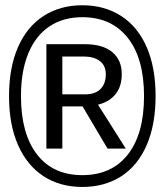

<svg xmlns="http://www.w3.org/2000/svg" viewBox="-20 -745 640 746"><path d="M584.5 -371.6Q584.5 -260.7 549.8 -180.9Q515.1 -101.1 450.7 -59.8Q386.2 -18.6 299.8 -18.6Q213.4 -18.6 149.2 -60.3Q85 -102.1 50 -181.6Q15.1 -261.2 15.1 -371.6Q15.1 -481.9 49.8 -561.5Q84.5 -641.1 149.2 -682.9Q213.9 -724.6 299.8 -724.6Q385.7 -724.6 450.4 -683.1Q515.1 -641.6 549.8 -562.3Q584.5 -482.9 584.5 -371.6ZM539.6 -371.6Q539.6 -518.6 476.1 -598.4Q412.6 -678.2 299.8 -678.2Q226.1 -678.2 172.6 -642.8Q119.1 -607.4 90.3 -538.3Q61.5 -469.2 61.5 -371.6Q61.5 -225.6 123.8 -145Q186 -64.5 299.8 -64.5Q413.6 -64.5 476.6 -144.5Q539.6 -224.6 539.6 -371.6ZM397.9 -167.5 300.8 -331.5H222.2V-167.5H160.2V-573.2H310.1Q379.4 -573.2 416.3 -542.5Q453.1 -511.7 453.1 -457.5Q453.1 -407.7 427.7 -377.7Q402.3 -347.7 360.8 -338.4L468.8 -167.5ZM391.1 -456.5Q391.1 -490.2 367.9 -507.8Q344.7 -525.4 305.2 -525.4H222.2V-378.4H311Q350.1 -378.4 370.6 -399.2Q391.1 -419.9 391.1 -456.5Z"/></svg>

Font: Liberation Mono
Style: Regular
Weight: 400
Monospace: yes
Designer: Steve Matteson
Foundry: Ascender Corporation
Version: Version 2.1.5